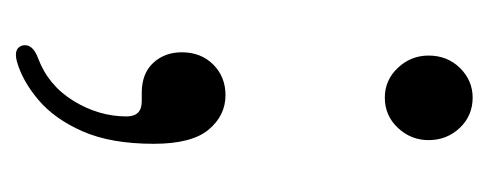

<svg xmlns="http://www.w3.org/2000/svg" viewBox="-202 -244 599 235"><g transform="rotate(90 97.5 -126.5)"><path d="M99.5 -298Q78 -298 63 -314Q48 -330 48 -351.5Q48 -374.5 63.2 -390Q78.5 -405.5 99.5 -405.5Q121.5 -405.5 136.5 -389.8Q151.5 -374 151.5 -351.5Q151.5 -330 136.5 -314Q121.5 -298 99.5 -298ZM93.5 -0.5Q70 -0.5 57 -14.5Q44 -28.5 44 -49.5Q44 -73 59 -88Q74 -103 96.5 -103Q121.5 -103 138.8 -82.2Q156 -61.5 156 -15Q156 37 140.8 71.8Q125.5 106.5 102 126.2Q78.5 146 54.5 152.5Q38.5 156.5 35.5 145Q33.5 133 51 126.5Q84.5 114 103.5 83Q122.5 52 122.5 18Q122.5 -0.5 104 -0.5Z"/></g></svg>

Font: Fraunces 72pt S050 Light
Style: Regular
Weight: 300
Version: Version 1.000; ttfautohint (v1.8.3)